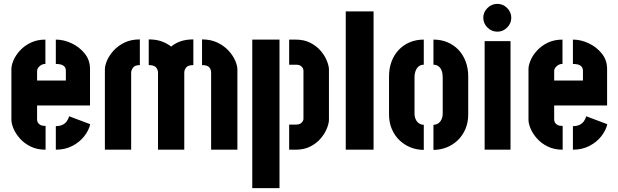

<svg xmlns="http://www.w3.org/2000/svg" viewBox="-20 -775 3202 994"><path d="M216 0Q172 0 138.5 -16.5Q105 -33 83 -58Q61 -83 50 -109Q39 -135 39 -155V-417Q39 -437 50 -463Q61 -489 83.5 -513.5Q106 -538 139 -554Q172 -570 215 -570V-444Q202 -444 192.5 -438Q183 -432 177.5 -424Q172 -416 172 -408V-358H321V-407Q321 -423 313 -431Q305 -439 293 -441.5Q281 -444 269 -444V-570Q310 -570 350.5 -551Q391 -532 418.5 -498Q446 -464 446 -418V-229H172V-155Q172 -148 176 -140.5Q180 -133 189.5 -128Q199 -123 216 -123ZM269 0V-122Q290 -122 304 -129Q318 -136 326 -147.5Q334 -159 338 -173L447 -132Q440 -100 416 -69.5Q392 -39 354.5 -19.5Q317 0 269 0Z M798 0V-398Q798 -415 787.5 -426.5Q777 -438 750 -438V-571Q788 -571 816 -561Q844 -551 866 -534Q888 -552 916 -561.5Q944 -571 981 -571V-438Q954 -438 944 -426Q934 -414 934 -398V0ZM523 0V-415Q523 -436 534.5 -462.5Q546 -489 569 -514Q592 -539 625.5 -555Q659 -571 704 -571V-438Q678 -438 668.5 -424.5Q659 -411 659 -398V0ZM1073 0V-398Q1073 -416 1063 -427Q1053 -438 1026 -438V-571Q1071 -571 1105.5 -554.5Q1140 -538 1163 -513Q1186 -488 1197.5 -461.5Q1209 -435 1209 -415V0Z M1477 0V-130H1511Q1529 -130 1537.5 -136.5Q1546 -143 1548.5 -149.5Q1551 -156 1551 -157V-413Q1551 -414 1548.5 -420.5Q1546 -427 1537.5 -433.5Q1529 -440 1511 -440H1477V-570H1511Q1555 -570 1587.5 -553Q1620 -536 1641 -511Q1662 -486 1672.5 -459.5Q1683 -433 1683 -415V-155Q1683 -137 1672.5 -110.5Q1662 -84 1641 -59Q1620 -34 1587.5 -17Q1555 0 1511 0ZM1286 199V-570H1427V199Z M1770 0V-716H1914V0Z M2174 1Q2138 1 2105.5 -12Q2073 -25 2048 -49Q2023 -73 2008.5 -107Q1994 -141 1994 -183V-379Q1994 -421 2007 -456Q2020 -491 2044 -516.5Q2068 -542 2101 -556Q2134 -570 2174 -570V-440Q2159 -440 2148.5 -432Q2138 -424 2132 -409Q2126 -394 2126 -373V-188Q2126 -171 2132 -157.5Q2138 -144 2149 -136.5Q2160 -129 2174 -129ZM2224 1V-129Q2238 -129 2249 -136.5Q2260 -144 2266 -157.5Q2272 -171 2272 -188V-373Q2272 -394 2266.5 -409Q2261 -424 2250 -432Q2239 -440 2224 -440V-570Q2264 -570 2297 -556Q2330 -542 2354 -516.5Q2378 -491 2391 -456Q2404 -421 2404 -379V-183Q2404 -141 2389.5 -107Q2375 -73 2350 -49Q2325 -25 2292.5 -12Q2260 1 2224 1Z M2489 0V-562H2623V0ZM2555 -611Q2525 -611 2503.5 -632.5Q2482 -654 2482 -683Q2482 -712 2503.5 -733.5Q2525 -755 2555 -755Q2584 -755 2605.5 -733.5Q2627 -712 2627 -683Q2627 -654 2605.5 -632.5Q2584 -611 2555 -611Z M2893 0Q2849 0 2815.5 -16.5Q2782 -33 2760 -58Q2738 -83 2727 -109Q2716 -135 2716 -155V-417Q2716 -437 2727 -463Q2738 -489 2760.5 -513.5Q2783 -538 2816 -554Q2849 -570 2892 -570V-444Q2879 -444 2869.5 -438Q2860 -432 2854.5 -424Q2849 -416 2849 -408V-358H2998V-407Q2998 -423 2990 -431Q2982 -439 2970 -441.5Q2958 -444 2946 -444V-570Q2987 -570 3027.5 -551Q3068 -532 3095.5 -498Q3123 -464 3123 -418V-229H2849V-155Q2849 -148 2853 -140.5Q2857 -133 2866.5 -128Q2876 -123 2893 -123ZM2946 0V-122Q2967 -122 2981 -129Q2995 -136 3003 -147.5Q3011 -159 3015 -173L3124 -132Q3117 -100 3093 -69.5Q3069 -39 3031.5 -19.5Q2994 0 2946 0Z"/></svg>

Font: Stick No Bills ExtraBold
Style: Regular
Weight: 800
Version: Version 2.000